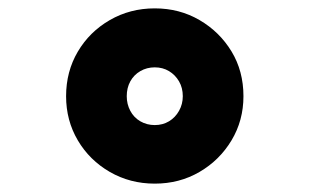

<svg xmlns="http://www.w3.org/2000/svg" viewBox="-20 -839 740 459"><path d="M350 -400Q291 -400 242.5 -428Q194 -456 166 -503.5Q138 -551 138 -609Q138 -668 166 -715.5Q194 -763 242.5 -791Q291 -819 350 -819Q409 -819 457 -791Q505 -763 533.5 -716Q562 -669 562 -609Q562 -551 533.5 -503.5Q505 -456 457 -428Q409 -400 350 -400ZM350 -540Q369 -540 384 -549Q399 -558 408 -574Q417 -590 417 -609Q417 -629 408 -644.5Q399 -660 384 -669Q369 -678 350 -678Q331 -678 315.5 -669Q300 -660 291.5 -644.5Q283 -629 283 -609Q283 -590 291.5 -574Q300 -558 315.5 -549Q331 -540 350 -540Z"/></svg>

Font: Martian Mono
Style: Bold
Weight: 700
Designer: Roman Shamin
Foundry: Evil Martians
Version: Version 1.000